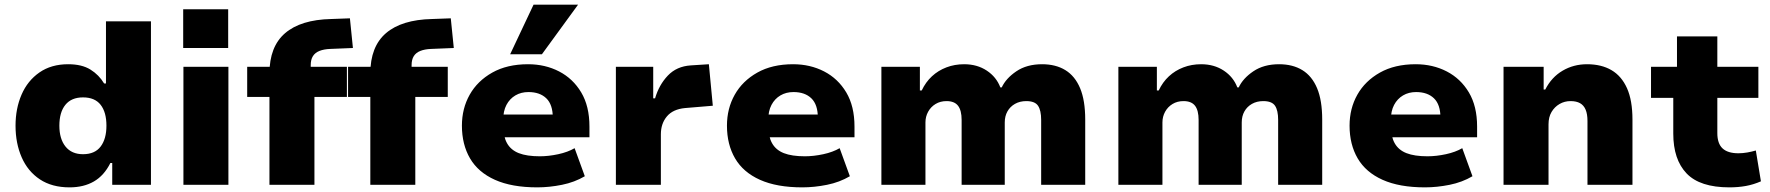

<svg xmlns="http://www.w3.org/2000/svg" viewBox="-20 -797 7635 828"><path d="M280 11Q204 11 152 -23.5Q100 -58 73.5 -118.5Q47 -179 47 -255Q47 -329 73 -389Q99 -449 150 -484.5Q201 -520 274 -520Q333 -520 370 -497Q407 -474 429 -437H437V-705H631V0H464V-94H456Q429 -40 385 -14.5Q341 11 280 11ZM338 -132Q389 -132 414 -165Q439 -198 439 -255Q439 -313 414 -345Q389 -377 338 -377Q288 -377 262 -345Q236 -313 236 -255Q236 -198 262.5 -165Q289 -132 338 -132Z M770 -590V-757H964V-590ZM771 0V-509H965V0Z M1142 0V-379H1046V-509H1196L1142 -453V-480Q1142 -596 1209.5 -654Q1277 -712 1408 -715L1489 -718L1502 -590L1404 -586Q1377 -585 1358 -577.5Q1339 -570 1329.5 -555Q1320 -540 1320 -516V-507L1309 -509H1476V-379H1336V0Z M1577 0V-379H1481V-509H1631L1577 -453V-480Q1577 -596 1644.5 -654Q1712 -712 1843 -715L1924 -718L1937 -590L1839 -586Q1812 -585 1793 -577.5Q1774 -570 1764.5 -555Q1755 -540 1755 -516V-507L1744 -509H1911V-379H1771V0Z M2297 11Q2187 11 2114.5 -21.5Q2042 -54 2007 -114Q1972 -174 1972 -255Q1972 -329 2005.5 -388.5Q2039 -448 2103 -484Q2167 -520 2257 -520Q2331 -520 2391 -489Q2451 -458 2486.5 -398.5Q2522 -339 2522 -251V-205H2126V-303H2372L2364 -289Q2364 -346 2336 -373Q2308 -400 2259 -400Q2227 -400 2202.5 -385.5Q2178 -371 2164 -344.5Q2150 -318 2150 -279V-257Q2150 -209 2166.5 -179.5Q2183 -150 2217.5 -136.5Q2252 -123 2308 -123Q2346 -123 2387.5 -132Q2429 -141 2458 -158L2502 -37Q2458 -11 2403.5 0Q2349 11 2297 11ZM2180 -563 2281 -777H2473L2317 -563Z M2636 0V-509H2797V-373H2805Q2822 -431 2860 -471Q2898 -511 2959 -515L3037 -520L3054 -341L2934 -331Q2882 -326 2856 -295Q2830 -264 2830 -218V0Z M3440 11Q3330 11 3257.5 -21.5Q3185 -54 3150 -114Q3115 -174 3115 -255Q3115 -329 3148.5 -388.5Q3182 -448 3246 -484Q3310 -520 3400 -520Q3474 -520 3534 -489Q3594 -458 3629.5 -398.5Q3665 -339 3665 -251V-205H3269V-303H3515L3507 -289Q3507 -346 3479 -373Q3451 -400 3402 -400Q3370 -400 3345.5 -385.5Q3321 -371 3307 -344.5Q3293 -318 3293 -279V-257Q3293 -209 3309.5 -179.5Q3326 -150 3360.5 -136.5Q3395 -123 3451 -123Q3489 -123 3530.5 -132Q3572 -141 3601 -158L3645 -37Q3601 -11 3546.5 0Q3492 11 3440 11Z M3781 0V-509H3947V-407H3955Q3972 -443 3999 -468Q4026 -493 4061.5 -506.5Q4097 -520 4138 -520Q4194 -520 4235.5 -492.5Q4277 -465 4294 -420H4300Q4318 -459 4363 -489.5Q4408 -520 4474 -520Q4533 -520 4574.5 -494.5Q4616 -469 4638 -416.5Q4660 -364 4660 -281V0H4470V-280Q4470 -321 4456.5 -341Q4443 -361 4406 -361Q4378 -361 4357 -349Q4336 -337 4324.5 -316.5Q4313 -296 4313 -269V0H4127V-280Q4127 -321 4111.5 -341Q4096 -361 4062 -361Q4035 -361 4014.5 -348.5Q3994 -336 3982.5 -315Q3971 -294 3971 -269V0Z M4803 0V-509H4969V-407H4977Q4994 -443 5021 -468Q5048 -493 5083.5 -506.5Q5119 -520 5160 -520Q5216 -520 5257.5 -492.5Q5299 -465 5316 -420H5322Q5340 -459 5385 -489.5Q5430 -520 5496 -520Q5555 -520 5596.5 -494.5Q5638 -469 5660 -416.5Q5682 -364 5682 -281V0H5492V-280Q5492 -321 5478.5 -341Q5465 -361 5428 -361Q5400 -361 5379 -349Q5358 -337 5346.5 -316.5Q5335 -296 5335 -269V0H5149V-280Q5149 -321 5133.5 -341Q5118 -361 5084 -361Q5057 -361 5036.5 -348.5Q5016 -336 5004.5 -315Q4993 -294 4993 -269V0Z M6125 11Q6015 11 5942.5 -21.5Q5870 -54 5835 -114Q5800 -174 5800 -255Q5800 -329 5833.5 -388.5Q5867 -448 5931 -484Q5995 -520 6085 -520Q6159 -520 6219 -489Q6279 -458 6314.5 -398.5Q6350 -339 6350 -251V-205H5954V-303H6200L6192 -289Q6192 -346 6164 -373Q6136 -400 6087 -400Q6055 -400 6030.5 -385.5Q6006 -371 5992 -344.5Q5978 -318 5978 -279V-257Q5978 -209 5994.5 -179.5Q6011 -150 6045.5 -136.5Q6080 -123 6136 -123Q6174 -123 6215.5 -132Q6257 -141 6286 -158L6330 -37Q6286 -11 6231.5 0Q6177 11 6125 11Z M6464 0V-509H6637V-411H6644Q6671 -464 6718.5 -492Q6766 -520 6824 -520Q6886 -520 6929.5 -494.5Q6973 -469 6996.5 -416.5Q7020 -364 7020 -281V0H6826V-275Q6826 -305 6818 -324Q6810 -343 6794 -352Q6778 -361 6753 -361Q6727 -361 6705.5 -348.5Q6684 -336 6671 -314Q6658 -292 6658 -261V0Z M7438 11Q7311 11 7253.5 -49Q7196 -109 7196 -221V-375H7100V-509H7212V-640H7386V-509H7563V-375H7386V-223Q7386 -178 7408.5 -157Q7431 -136 7477 -136Q7496 -136 7515.5 -139.5Q7535 -143 7552 -148L7574 -15Q7542 -1 7509 5Q7476 11 7438 11Z"/></svg>

Font: Nunito Sans 6pt Black
Style: Regular
Weight: 900
Version: Version 3.101;gftools[0.9.27]